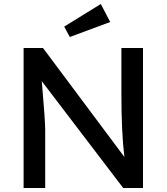

<svg xmlns="http://www.w3.org/2000/svg" viewBox="-20 -940 833 960"><path d="M98 0V-700H195L602 -155Q587 -276 587 -470V-700H695V0H596L189 -534Q206 -336 206 -291V0ZM301 -807 484 -920 531 -830 329 -755Z"/></svg>

Font: Easer Grotesk
Style: Regular
Weight: 400
Designer: Boardeaser, Bonnie Shaver-Troup, Thomas Jockin
Foundry: Lexend
Version: Version 1.008;Glyphs 3.1.2 (3151)